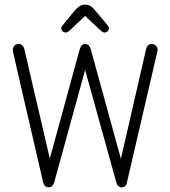

<svg xmlns="http://www.w3.org/2000/svg" viewBox="-20 -793 729 821"><path d="M193 -115 85 -579Q80 -605 59 -605Q49 -605 42 -598Q35 -591 35 -581Q35 -578 35 -575Q35 -572 36 -569L164 -15Q170 8 188 8Q206 8 212 -14L344 -494L477 -14Q483 8 500 8Q519 8 523 -14L652 -569Q653 -572 653.5 -575Q654 -578 654 -581Q654 -591 646.5 -598Q639 -605 629 -605Q609 -605 604 -580L497 -114L368 -583Q361 -605 344 -605Q328 -605 321 -583ZM344 -725 411 -662Q420 -654 428 -654Q435 -654 440.5 -659.5Q446 -665 446 -671Q446 -678 440 -685L389 -746Q377 -761 367.5 -767Q358 -773 344 -773Q331 -773 321 -767Q311 -761 298 -746L248 -685Q242 -678 242 -672Q242 -665 247.5 -659.5Q253 -654 261 -654Q268 -654 277 -662Z"/></svg>

Font: Beiruti Light
Style: Regular
Weight: 300
Designer: Arlette Boutros
Foundry: Boutros
Version: Version 1.41